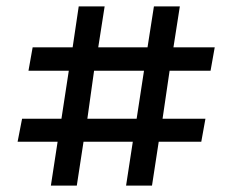

<svg xmlns="http://www.w3.org/2000/svg" viewBox="-20 -575 725 600"><path d="M139 5 160 -132H35L49 -204H172L195 -354H69L82 -427H207L226 -555H307L287 -427H441L461 -555H542L522 -427H651L638 -354H510L488 -204H622L609 -132H476L455 5H374L395 -132H241L220 5ZM253 -204H407L430 -354H274Z"/></svg>

Font: Literata 12pt SemiBold
Style: Regular
Weight: 600
Designer: Latin by Veronika Burian and Jose Scaglione. Greek by Irene Vlachou. Cyrillic by Vera Evstafieva.
Foundry: TypeTogether
Version: Version 3.002